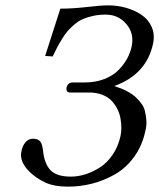

<svg xmlns="http://www.w3.org/2000/svg" viewBox="-20 -678 589 710"><path d="M242.2 -24.9Q269 -24.9 296.6 -33.7Q324.2 -42.5 350.6 -59.6Q377 -76.7 397.2 -106.9Q417.5 -137.2 425.8 -175.8Q428.7 -189.5 428.7 -205.6Q428.7 -221.7 425.5 -240Q422.4 -258.3 413.8 -275.1Q405.3 -292 392.3 -305.7Q379.4 -319.3 358.2 -327.6Q336.9 -335.9 310.1 -335.9H240.2Q223.1 -335.9 226.1 -354Q231 -373 248 -373H292Q333 -373 365.7 -385.7Q398.4 -398.4 418.5 -419.2Q438.5 -439.9 450.2 -461.4Q461.9 -482.9 466.8 -505.9Q477.1 -554.7 447 -589.4Q417 -624 371.1 -624Q346.2 -624 325 -619.4Q303.7 -614.7 287.6 -607.9Q271.5 -601.1 256.3 -588.4Q241.2 -575.7 231.2 -564.5Q221.2 -553.2 210 -534.9Q198.7 -516.6 191.9 -503.7Q185.1 -490.7 174.8 -469.2L147 -471.2L203.1 -646Q248.5 -646 301.3 -652.1Q354 -658.2 379.9 -658.2Q414.1 -658.2 446 -649.2Q478 -640.1 503.4 -623Q528.8 -606 541 -578.1Q553.2 -550.3 545.9 -516.1Q521.5 -402.8 402.8 -359.9Q417.5 -355 430.2 -349.9Q442.9 -344.7 457 -336.7Q471.2 -328.6 481.4 -319.1Q491.7 -309.6 501.7 -296.6Q511.7 -283.7 515.6 -268.6Q519.5 -253.4 521.2 -233.9Q522.9 -214.4 517.1 -191.9Q505.4 -137.7 475.1 -96.7Q444.8 -55.7 404.1 -32.7Q363.3 -9.8 320.1 1.2Q276.9 12.2 231.9 12.2Q179.7 12.2 146.7 -3.4Q113.8 -19 88.9 -43Q50.8 -81.1 59.1 -118.2Q63 -138.7 74.2 -151.9Q85.4 -165 101.1 -165Q120.6 -165 128.7 -155Q136.7 -145 139.2 -120.1Q144.5 -71.3 167.2 -48.1Q189.9 -24.9 242.2 -24.9Z"/></svg>

Font: Linux Libertine G
Style: Italic
Weight: 400
Italic angle: -12°
Designer: Philipp H. Poll
Foundry: Philipp H. Poll
Version: Version 5.1.3